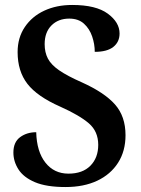

<svg xmlns="http://www.w3.org/2000/svg" viewBox="-20 -744 569 774"><path d="M244 10Q167 10 121 -9.5Q75 -29 54.5 -61Q34 -93 34 -129Q34 -171 61 -191Q88 -211 126 -211Q128 -133 163 -88.5Q198 -44 256 -44Q313 -44 344.5 -76Q376 -108 376 -160Q376 -214 338.5 -246.5Q301 -279 223 -314Q130 -355 90.5 -406Q51 -457 51 -534Q51 -592 80 -635Q109 -678 158.5 -701Q208 -724 271 -724Q367 -724 414.5 -689Q462 -654 462 -609Q462 -575 437 -555Q412 -535 362 -535Q362 -566 351.5 -597Q341 -628 318.5 -648.5Q296 -669 259 -669Q215 -669 187.5 -641.5Q160 -614 160 -566Q160 -533 173 -508Q186 -483 218.5 -460.5Q251 -438 310 -412Q401 -371 443.5 -323Q486 -275 486 -199Q486 -135 456 -88Q426 -41 372 -15.5Q318 10 244 10Z"/></svg>

Font: Noto Serif Tamil SemiCondensed SemiBold
Style: Italic
Weight: 600
Width: 4
Italic angle: -12°
Designer: Indian Type Foundry, Tom Grace, and the Monotype Design Team
Foundry: Monotype Imaging Inc.
Version: Version 2.003; ttfautohint (v1.8.4.7-5d5b)